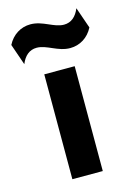

<svg xmlns="http://www.w3.org/2000/svg" viewBox="-147 -683 509 737"><g transform="rotate(-15 107.5 -315.0)"><path d="M-16.7 -474.3C-4.2 -504.9 16 -522.9 45.1 -522.9C85.4 -522.9 120.8 -488.2 170.1 -488.2C208.3 -488.2 242.4 -509 261.1 -545.8L231.9 -629.9C219.4 -599.3 199.3 -581.2 170.1 -581.2C129.9 -581.2 94.4 -616 45.1 -616C6.9 -616 -27.1 -595.1 -45.8 -558.3ZM47.2 0H168.1V-416.7H47.2Z"/></g></svg>

Font: Afacad
Style: Bold
Weight: 700
Designer: Kristian Moeller
Foundry: Dicotype
Version: Version 1.000